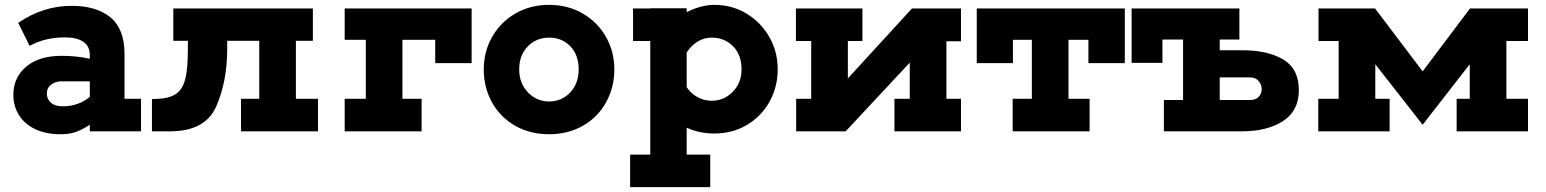

<svg xmlns="http://www.w3.org/2000/svg" viewBox="-20 -541 6371 791"><path d="M561 -134V0H350V-27Q316 -5 290 3.5Q264 12 228 12Q169 12 125 -9Q81 -30 58 -67Q35 -104 35 -150Q35 -222 88 -266.5Q141 -311 234 -311Q295 -311 350 -299V-314Q350 -351 323 -369Q296 -387 250 -387Q206 -387 170.5 -378.5Q135 -370 102 -352L55 -447Q158 -517 275 -517Q377 -517 435 -469.5Q493 -422 493 -318V-134ZM239 -103Q272 -103 300.5 -113.5Q329 -124 350 -142V-206H233Q209 -206 191 -192.5Q173 -179 173 -156Q173 -132 190 -117.5Q207 -103 239 -103Z M1290 -134V0H973V-134H1048V-373H916V-339Q916 -206 871 -103Q826 0 681 0H606V-133Q623 -133 647 -135Q690 -140 713 -160.5Q736 -181 745 -222.5Q754 -264 754 -340V-373H694V-506H1269V-373H1199V-134Z M1923 -506V-281H1773V-377H1638V-134H1717V0H1400V-134H1487V-377H1400V-506Z M1973 -255Q1973 -328 2007.5 -389Q2042 -450 2103.5 -485.5Q2165 -521 2242 -521Q2319 -521 2380.5 -485.5Q2442 -450 2476.5 -389Q2511 -328 2511 -255Q2511 -182 2477.5 -120.5Q2444 -59 2382.5 -23.5Q2321 12 2242 12Q2163 12 2101.5 -23.5Q2040 -59 2006.5 -120Q1973 -181 1973 -255ZM2364 -255Q2364 -315 2329.5 -350.5Q2295 -386 2242 -386Q2190 -386 2154.5 -350Q2119 -314 2119 -255Q2119 -198 2155 -160.5Q2191 -123 2242 -123Q2294 -123 2329 -160Q2364 -197 2364 -255Z M3184 -256Q3184 -183 3150.5 -122.5Q3117 -62 3057.5 -26.5Q2998 9 2923 9Q2860 9 2809 -15V96H2906V230H2576V96H2659V-372H2588V-506H2659V-507H2809V-491Q2869 -521 2923 -521Q2996 -521 3055.5 -485Q3115 -449 3149.5 -388.5Q3184 -328 3184 -256ZM3035 -255Q3035 -315 3000 -350.5Q2965 -386 2912 -386Q2881 -386 2854.5 -370Q2828 -354 2809 -325V-182Q2825 -157 2852.5 -141.5Q2880 -126 2912 -126Q2963 -126 2999 -163Q3035 -200 3035 -255Z M3939 -371H3879V-134H3939V0H3665V-134H3728V-283L3464 0H3260V-134H3322V-372H3259V-506H3533V-372H3473V-218L3737 -506H3939Z M4614 -281H4464V-377H4382V-134H4469V0H4152V-134H4231V-377H4153V-281H4004V-506H4614Z M5331 -170Q5331 -84 5265.5 -42Q5200 0 5097 0H4775V-129H4854V-378H4769V-282H4642V-506H5086V-378H5005V-334H5097Q5204 -334 5267.5 -295.5Q5331 -257 5331 -170ZM5178 -174Q5178 -192 5165.5 -207Q5153 -222 5131 -222H5005V-129H5131Q5153 -129 5165.5 -142Q5178 -155 5178 -174Z M6275 -372H6186V-134H6275V0H5981V-134H6035V-275H6034L5841 -27L5647 -275H5646V-134H5705V0H5411V-134H5495V-372H5412V-506H5645L5841 -247L6036 -506H6275Z"/></svg>

Font: Arvo
Style: Bold
Weight: 700
Designer: Anton Koovit (Cyrillic Expansion: Cyreal)
Foundry: Anton Koovit, Yassin Baggar
Version: Version 3.000